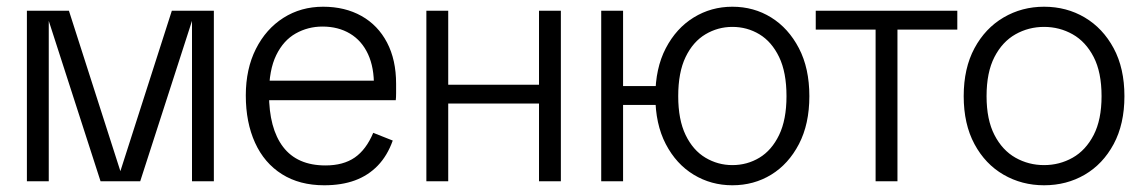

<svg xmlns="http://www.w3.org/2000/svg" viewBox="-20 -539 3399 571"><path d="M60 0V-507H185L338 -30L491 -507H616V0H551V-477L397 0H279L125 -477V0Z M944 12Q871 12 818.5 -21Q766 -54 738.5 -114.5Q711 -175 711 -255Q711 -334 741 -393.5Q771 -453 823 -486Q875 -519 941 -519Q1006 -519 1055 -491.5Q1104 -464 1131 -412.5Q1158 -361 1158 -290Q1158 -275 1158 -262Q1158 -249 1157 -241H754V-299H1120L1092 -281Q1093 -338 1074.5 -378Q1056 -418 1021 -439Q986 -460 939 -460Q896 -460 859.5 -439.5Q823 -419 801.5 -375Q780 -331 780 -260Q780 -157 822 -102Q864 -47 948 -47Q1001 -47 1035 -70.5Q1069 -94 1090 -144L1148 -121Q1132 -76 1103.5 -46.5Q1075 -17 1035.5 -2.5Q996 12 944 12Z M1583 0V-507H1648V0ZM1248 0V-507H1313V0ZM1284 -231V-287H1610V-231Z M2158 12Q2095 12 2043 -19.5Q1991 -51 1960 -110.5Q1929 -170 1929 -253Q1929 -336 1960 -395.5Q1991 -455 2043 -487Q2095 -519 2158 -519Q2222 -519 2273.5 -487Q2325 -455 2356 -395.5Q2387 -336 2387 -253Q2387 -170 2356 -110.5Q2325 -51 2273.5 -19.5Q2222 12 2158 12ZM2158 -48Q2202 -48 2238.5 -70Q2275 -92 2297 -137.5Q2319 -183 2319 -253Q2319 -324 2297 -369.5Q2275 -415 2238.5 -437Q2202 -459 2158 -459Q2115 -459 2078 -437Q2041 -415 2019 -369.5Q1997 -324 1997 -253Q1997 -183 2019 -137.5Q2041 -92 2078 -70Q2115 -48 2158 -48ZM1768 0V-507H1833V0ZM1802 -227V-283H1960V-227Z M2584 0V-477H2649V0ZM2406 -451V-507H2827V-451Z M3085 12Q3019 12 2964.5 -19.5Q2910 -51 2878 -110.5Q2846 -170 2846 -253Q2846 -336 2878 -395.5Q2910 -455 2964.5 -487Q3019 -519 3085 -519Q3152 -519 3206 -487Q3260 -455 3292 -395.5Q3324 -336 3324 -253Q3324 -170 3292 -110.5Q3260 -51 3206 -19.5Q3152 12 3085 12ZM3085 -48Q3131 -48 3170 -70Q3209 -92 3232.5 -137.5Q3256 -183 3256 -253Q3256 -324 3232.5 -369.5Q3209 -415 3170 -437Q3131 -459 3085 -459Q3039 -459 3000 -437Q2961 -415 2937.5 -369.5Q2914 -324 2914 -253Q2914 -183 2937.5 -137.5Q2961 -92 3000 -70Q3039 -48 3085 -48Z"/></svg>

Font: TikTok Sans Light
Style: Regular
Weight: 300
Version: Version 4.000